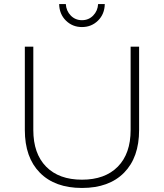

<svg xmlns="http://www.w3.org/2000/svg" viewBox="-20 -930 812 951"><path d="M499 -910Q498 -860 465.5 -828Q433 -796 386 -796Q339 -796 306.5 -828Q274 -860 273 -910H306Q308 -876 330.5 -853Q353 -830 386 -830Q419 -830 441.5 -853Q464 -876 466 -910ZM669 -699V-286Q669 -150 594.5 -74.5Q520 1 386 1Q252 1 177.5 -74.5Q103 -150 103 -286V-699H145V-286Q145 -169 208.5 -104.5Q272 -40 386 -40Q500 -40 563.5 -104.5Q627 -169 627 -286V-699Z"/></svg>

Font: Montserrat Ultra Light
Style: Regular
Weight: 200
Designer: Julieta Ulanovsky
Foundry: Julieta Ulanovsky
Version: Version 3.100;PS 003.100;hotconv 1.0.88;makeotf.lib2.5.64775